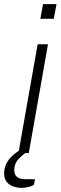

<svg xmlns="http://www.w3.org/2000/svg" viewBox="-57 -740 293 928"><path d="M32 0 125 -526H175L82 0ZM138 -649 151 -720H216L203 -649ZM48 168Q26 168 6.5 161Q-13 154 -25 138.5Q-37 123 -37 99Q-37 74 -28 54.5Q-19 35 -3 18.5Q13 2 35 -12H77L76 -8Q57 4 34.5 26.5Q12 49 12 84Q12 102 24 114Q36 126 66 126H112L107 154Q94 161 77 164.5Q60 168 48 168Z"/></svg>

Font: Archivo SemiExpanded Thin
Style: Italic
Weight: 250
Width: 6
Italic angle: -10°
Designer: Hector Gatti
Foundry: Omnibus-Type
Version: Version 2.001